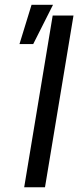

<svg xmlns="http://www.w3.org/2000/svg" viewBox="-20 -793 344 813"><path d="M291.2 -727.3H203.1L82.4 0H170.5ZM62.5 -606.5H120.7L204.5 -772.7H113.6Z"/></svg>

Font: Margiela Sans
Style: Italic
Weight: 400
Italic angle: -9.39999°
Designer: Stefan Endress, Andreas Faust
Version: Version 1.100;FEAKit 1.0